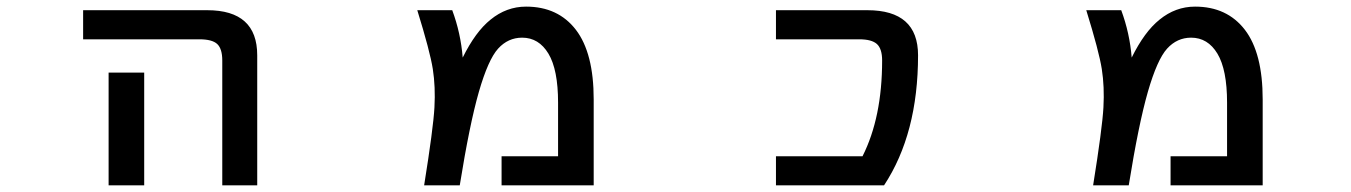

<svg xmlns="http://www.w3.org/2000/svg" viewBox="-20 -553 4040 574"><path d="M228.5 -435.5V-522.5H599.6Q749 -522.5 749 -387.7V1H644.5V-372.1Q644.5 -407.2 629.4 -421.4Q614.3 -435.5 576.2 -435.5ZM411.1 -335.9V-101.6V1H304.7V-101.6V-335.9Z M1363.3 -380.9Q1401.4 -458 1446.3 -494.1Q1494.1 -533.2 1552.7 -533.2Q1648.4 -533.2 1701.7 -463.9Q1754.9 -394.5 1754.9 -255.9V1H1479.5V-85.9H1648.4V-246.1Q1648.4 -344.7 1619.6 -392.6Q1590.8 -440.4 1541 -440.4Q1499 -440.4 1469.2 -407.7Q1439.5 -375 1411.6 -278.3Q1383.8 -181.6 1354.5 1H1248Q1275.4 -169.9 1278.8 -231.9Q1282.2 -293.9 1273.9 -346.7Q1265.6 -399.4 1227.5 -522.5H1332Q1357.4 -454.1 1363.3 -380.9Z M2573.2 -522.5Q2724.6 -522.5 2724.6 -387.7Q2724.6 -153.3 2623 1H2299.8V-85.9H2558.6Q2617.2 -202.1 2617.2 -372.1Q2617.2 -407.2 2601.6 -421.4Q2585.9 -435.5 2548.8 -435.5H2299.8V-522.5Z M3363.3 -380.9Q3401.4 -458 3446.3 -494.1Q3494.1 -533.2 3552.7 -533.2Q3648.4 -533.2 3701.7 -463.9Q3754.9 -394.5 3754.9 -255.9V1H3479.5V-85.9H3648.4V-246.1Q3648.4 -344.7 3619.6 -392.6Q3590.8 -440.4 3541 -440.4Q3499 -440.4 3469.2 -407.7Q3439.5 -375 3411.6 -278.3Q3383.8 -181.6 3354.5 1H3248Q3275.4 -169.9 3278.8 -231.9Q3282.2 -293.9 3273.9 -346.7Q3265.6 -399.4 3227.5 -522.5H3332Q3357.4 -454.1 3363.3 -380.9Z"/></svg>

Font: Gen Shin Gothic Monospace Medium
Style: Regular
Weight: 500
Designer: [Source Han Sans]
Ryoko NISHIZUKA  (kana & ideographs); Paul D. Hunt (Latin, Greek & Cyrillic); Wenlong ZHANG  (bopomofo
Version: Version 1.002.20150607